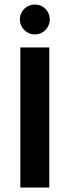

<svg xmlns="http://www.w3.org/2000/svg" viewBox="-20 -837 311 857"><path d="M70.8 0V-625H200V0ZM135.4 -683.3Q117.4 -683.3 102.1 -692.4Q86.8 -701.4 77.8 -716.7Q68.7 -731.9 68.7 -750Q68.7 -768.8 77.8 -784Q86.8 -799.3 102.1 -808Q117.4 -816.7 135.4 -816.7Q154.2 -816.7 169.1 -808Q184 -799.3 193.1 -784Q202.1 -768.8 202.1 -750Q202.1 -731.9 193.1 -716.7Q184 -701.4 169.1 -692.4Q154.2 -683.3 135.4 -683.3Z"/></svg>

Font: Afacad Flux
Style: Regular
Weight: 400
Designer: Kristian Moeller
Foundry: Dicotype
Version: Version 1.100